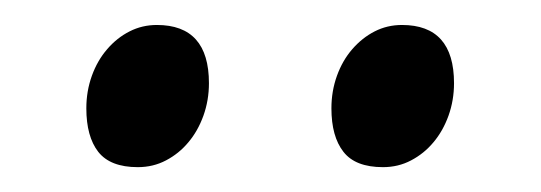

<svg xmlns="http://www.w3.org/2000/svg" viewBox="-20 -682 431 153"><path d="M341.8 -615.7Q341.8 -602.1 337.4 -589.8Q333 -577.6 325.4 -568.6Q317.9 -559.6 307.6 -554.2Q297.4 -548.8 285.2 -548.8Q263.2 -548.8 253.7 -561Q244.1 -573.2 244.1 -595.7Q244.1 -609.4 248.5 -621.6Q252.9 -633.8 260.7 -642.8Q268.6 -651.9 278.6 -657Q288.6 -662.1 300.3 -662.1Q341.8 -662.1 341.8 -615.7ZM146.5 -615.7Q146.5 -602.1 142.1 -589.8Q137.7 -577.6 130.1 -568.6Q122.6 -559.6 112.3 -554.2Q102.1 -548.8 89.8 -548.8Q67.9 -548.8 58.3 -561Q48.8 -573.2 48.8 -595.7Q48.8 -609.4 53.2 -621.6Q57.6 -633.8 65.4 -642.8Q73.2 -651.9 83.3 -657Q93.3 -662.1 105 -662.1Q146.5 -662.1 146.5 -615.7Z"/></svg>

Font: Gentium Plus Eur
Style: Regular
Weight: 400
Designer: J. Victor Gaultney, Annie Olsen, Iska Routamaa, Becca Hirsbrunner
Foundry: SIL International
Version: Version 5.000